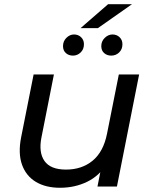

<svg xmlns="http://www.w3.org/2000/svg" viewBox="-20 -882 717 908"><path d="M264 6Q196 6 149.5 -22Q103 -50 84 -103.5Q65 -157 80 -233L139 -530H235L176 -232Q162 -161 190.5 -120.5Q219 -80 292 -80Q367 -80 418 -122Q469 -164 486 -249L542 -530H638L533 0H441L471 -152L488 -111Q451 -51 392.5 -22.5Q334 6 264 6ZM506 -619Q486 -619 472.5 -631Q459 -643 459 -664Q459 -687 475.5 -703Q492 -719 512 -719Q532 -719 545.5 -706Q559 -693 559 -673Q559 -649 543.5 -634Q528 -619 506 -619ZM325 -619Q305 -619 291.5 -631Q278 -643 278 -664Q278 -687 294 -703Q310 -719 330 -719Q350 -719 363.5 -706Q377 -693 377 -673Q377 -649 361.5 -634Q346 -619 325 -619ZM361 -749 491 -862H604L443 -749Z"/></svg>

Font: Montserrat Thin Medium
Style: Italic
Weight: 500
Italic angle: -11.3°
Version: Version 9.000